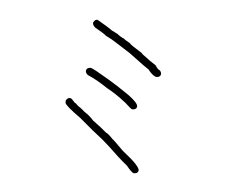

<svg xmlns="http://www.w3.org/2000/svg" viewBox="-103 -746 1206 1021"><g transform="rotate(15 500.0 -236.0)"><path d="M314.5 -605Q384.8 -579.6 402.3 -569.8L435.5 -560.1Q455.6 -548.8 476.6 -544.4Q476.6 -542 513.7 -528.8Q513.7 -523.9 585.9 -495.6Q591.8 -489.3 613.3 -480Q634.8 -467.8 675.8 -450.7Q689.5 -433.6 703.1 -431.2Q714.8 -422.4 714.8 -411.6Q714.8 -396 693.4 -392.1Q672.4 -394 642.6 -421.4Q636.7 -421.4 525.4 -478L445.3 -511.2Q414.6 -524.9 378.9 -534.7Q368.2 -542.5 312.5 -562Q294.9 -572.3 294.9 -585.4Q300.8 -605 314.5 -605ZM345.7 -349.1Q357.9 -349.1 451.2 -314Q494.6 -298.3 576.2 -261.2Q636.7 -231.4 636.7 -212.4Q636.7 -196.8 615.2 -192.9Q607.4 -192.9 572.3 -216.3Q508.3 -251 457 -267.1Q393.1 -295.9 339.8 -308.1Q324.2 -316.4 324.2 -329.6Q324.2 -345.2 345.7 -349.1ZM283.2 -165.5Q289.6 -165.5 310.5 -147.9Q315.9 -147.9 332 -136.2Q354 -127.4 373 -114.7Q401.9 -103.5 429.7 -81.5Q485.8 -54.2 513.7 -36.6Q522.9 -36.6 554.7 -13.2Q558.1 -13.2 625 33.7Q732.4 90.3 732.4 113.8Q732.4 129.4 710.9 133.3Q699.7 133.3 666 104Q613.8 75.2 541 25.9L502 2.4Q455.6 -21 359.4 -77.6Q271 -119.6 263.7 -134.3L261.7 -147.9Q268.1 -165.5 283.2 -165.5Z"/></g></svg>

Font: CEF Fonts CJK
Style: Regular
Weight: 400
Designer: PartyBoss (派对大魔王)
Version: Release 2.25